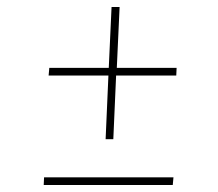

<svg xmlns="http://www.w3.org/2000/svg" viewBox="-20 -529 622 549"><path d="M282 -131 290 -313H119L121 -335H291L299 -509H322L314 -335H485L484 -313H312L304 -131ZM105 0 106 -22H476L474 0Z"/></svg>

Font: Literata 60pt ExtraLight
Style: Italic
Weight: 250
Italic angle: -2°
Designer: Latin by Veronika Burian and Jose Scaglione. Greek by Irene Vlachou. Cyrillic by Vera Evstafieva
Foundry: TypeTogether
Version: Version 3.103;gftools[0.9.29]